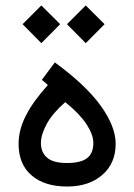

<svg xmlns="http://www.w3.org/2000/svg" viewBox="-20 -683 490 701"><path d="M180.2 -455.1 132.8 -391.6 154.8 -372.6C118.2 -332 91.3 -294.4 74.2 -260.3C56.6 -226.1 47.9 -191.9 47.9 -158.2C47.9 -107.4 64 -68.8 96.2 -42C127.9 -15.1 170.9 -2 225.1 -2C278.3 -2 320.8 -16.1 353.5 -44.4C386.2 -72.8 402.3 -110.8 402.3 -158.2C402.3 -199.7 384.3 -246.1 348.1 -296.4C312 -346.7 255.9 -399.9 180.2 -455.1ZM218.3 -310.1C252.9 -282.2 278.8 -255.4 295.9 -229.5C312.5 -203.6 320.8 -181.2 320.8 -161.1C320.8 -136.2 313.5 -117.7 298.3 -106C283.2 -93.8 258.3 -87.9 224.6 -87.9C190.9 -87.9 167 -94.2 151.9 -107.4C136.7 -120.6 129.4 -138.2 129.4 -160.6C129.4 -181.6 136.7 -205.1 150.9 -231C165 -256.8 187.5 -283.2 218.3 -310.1ZM224.6 -594.7 293 -525.4 361.8 -594.7 293 -663.1ZM62.5 -594.7 130.9 -525.4 199.7 -594.7 130.9 -663.1Z"/></svg>

Font: Vazir
Style: Regular
Weight: 400
Designer: Saber Rastikerdar
Foundry: Saber Rastikerdar
Version: Version 27.002;January 24, 2021;FontCreator 13.0.0.2683 64-b